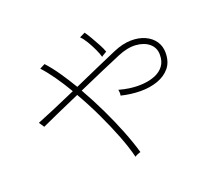

<svg xmlns="http://www.w3.org/2000/svg" viewBox="-132 -934 1264 1142"><g transform="rotate(-20 500.0 -362.5)"><path d="M540 36Q525 -26 494.5 -104.5Q464 -183 424.5 -266.5Q385 -350 340 -428Q264 -395 197 -365Q130 -335 91 -317L69 -350Q110 -366 178 -395Q246 -424 323 -458Q289 -516 254.5 -565Q220 -614 187 -650L220 -667Q254 -630 288.5 -580Q323 -530 357 -473Q438 -509 514 -542.5Q590 -576 639 -597Q698 -622 748.5 -623Q799 -624 838 -606.5Q877 -589 898.5 -557.5Q920 -526 920 -485Q920 -427 890.5 -391Q861 -355 811.5 -337.5Q762 -320 702 -320.5Q642 -321 581 -336Q583 -344 582.5 -355Q582 -366 580 -373Q614 -363 654.5 -358Q695 -353 735.5 -356.5Q776 -360 809.5 -374Q843 -388 863.5 -415Q884 -442 884 -485Q884 -529 852.5 -556Q821 -583 769 -587Q717 -591 653 -564Q604 -544 529 -511Q454 -478 374 -443Q418 -366 457.5 -283.5Q497 -201 528 -122.5Q559 -44 577 20Q570 21 558.5 26Q547 31 540 36ZM557 -590Q552 -610 538 -640.5Q524 -671 506.5 -700Q489 -729 473 -744L508 -761Q521 -743 537.5 -714.5Q554 -686 569 -658Q584 -630 590 -611Q584 -607 573 -601Q562 -595 557 -590Z"/></g></svg>

Font: Zen Kaku Gothic New Light
Style: Regular
Weight: 300
Designer: Yoshimichi Ohira
Foundry: Positype
Version: Version 1.002